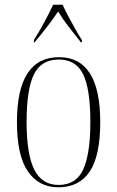

<svg xmlns="http://www.w3.org/2000/svg" viewBox="-20 -786 497 816"><path d="M228 10Q145 10 98.5 -57.5Q52 -125 52 -267Q52 -543 231 -543Q406 -543 406 -267Q406 -123 361 -56.5Q316 10 228 10ZM229 0Q304 0 334 -66.5Q364 -133 364 -267Q364 -407 333.5 -470Q303 -533 230 -533Q155 -533 124 -469.5Q93 -406 93 -267Q93 -131 125.5 -65.5Q158 0 229 0ZM124 -616Q143 -645 166.5 -688.5Q190 -732 206 -766H246Q256 -744 270.5 -716.5Q285 -689 300 -662.5Q315 -636 328 -616V-606H324Q298 -639 272.5 -671.5Q247 -704 227 -737Q204 -703 180 -672Q156 -641 127 -606H124Z"/></svg>

Font: Noto Serif Display Condensed ExtraLight
Style: Regular
Weight: 200
Width: 3
Designer: Monotype Design Team
Foundry: Monotype Imaging Inc.
Version: Version 2.009